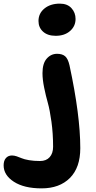

<svg xmlns="http://www.w3.org/2000/svg" viewBox="-184 -745 528 1052"><path d="M121.1 -548.8Q77.1 -548.8 52 -571.5Q26.9 -594.2 26.9 -629.9Q26.9 -671.9 59.6 -698.5Q92.3 -725.1 144 -725.1Q185.1 -725.1 207.5 -700.4Q230 -675.8 230 -641.1Q230 -601.6 200 -575.2Q169.9 -548.8 121.1 -548.8ZM43.9 287.1Q-52.2 287.1 -108.2 250.7Q-164.1 214.4 -164.1 161.1Q-164.1 135.3 -151.6 121.1Q-139.2 106.9 -118.2 106.9Q-106.4 106.9 -92.3 111.6Q-78.1 116.2 -64.9 122.1Q-51.8 127.9 -25.1 132.6Q1.5 137.2 35.2 137.2Q69.3 137.2 88.1 116.2Q106.9 95.2 106.9 59.1Q106.9 -13.2 97.9 -78.1Q88.9 -143.1 77.9 -181.9Q66.9 -220.7 57.9 -264.9Q48.8 -309.1 48.8 -344.2Q48.8 -397.5 72 -423.8Q95.2 -450.2 128.9 -450.2Q157.2 -450.2 172.9 -436.8Q188.5 -423.3 196.8 -387.2Q255.9 -112.8 255.9 66.9Q255.9 173.3 199 230.2Q142.1 287.1 43.9 287.1Z"/></svg>

Font: Shantell Sans Irregular Bouncy
Style: Bold
Weight: 700
Designer: Stephen Nixon, Anya Danilova, Shantell Martin
Foundry: Arrow Type
Version: Version 1.006;[9816181b4]